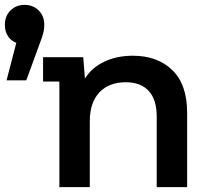

<svg xmlns="http://www.w3.org/2000/svg" viewBox="-41 -769 867 789"><path d="M141 -667Q141 -649 136.5 -632Q132 -615 119 -581L67 -439H-14L26 -593Q4 -601 -8.5 -620.5Q-21 -640 -21 -667Q-21 -703 2 -726Q25 -749 60 -749Q95 -749 118 -726Q141 -703 141 -667ZM728 -306V0H603V-290Q603 -360 570 -395.5Q537 -431 476 -431Q407 -431 367.5 -389.5Q328 -348 328 -270V0H203V-434H136V-534H301L308 -446Q336 -491 387.5 -515.5Q439 -540 505 -540Q606 -540 667 -481Q728 -422 728 -306Z"/></svg>

Font: mBank SemiBold
Style: Regular
Weight: 600
Designer: Julieta Ulanovsky
Foundry: Julieta Ulanovsky
Version: Version 7.200